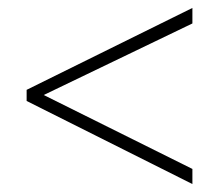

<svg xmlns="http://www.w3.org/2000/svg" viewBox="-20 -586 551 483"><path d="M464 -123 47 -332V-360L464 -566V-527L90 -347L464 -161Z"/></svg>

Font: Noto Sans Kannada SemiCondensed ExtraLight
Style: Regular
Weight: 200
Width: 4
Designer: Jelle Bosma - Monotype Design Team
Foundry: Monotype Imaging Inc.
Version: Version 2.005; ttfautohint (v1.8.4.7-5d5b)